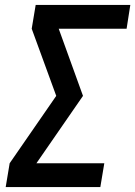

<svg xmlns="http://www.w3.org/2000/svg" viewBox="-20 -755 546 775"><path d="M3 0 19 -96 207 -368 108 -639 124 -735H506L491 -639H217L315 -368L127 -96H401L385 0Z"/></svg>

Font: Iosevka SS04
Style: Bold Italic
Weight: 700
Italic angle: -9°
Monospace: yes
Designer: Belleve Invis
Foundry: Belleve Invis
Version: Version 19.0.0; ttfautohint (v1.8.4)